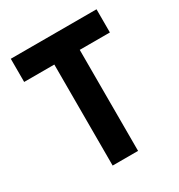

<svg xmlns="http://www.w3.org/2000/svg" viewBox="-138 -646 688 739"><g transform="rotate(-30 206.5 -276.0)"><path d="M150 -449H16V-552H397V-449H263V0H150Z"/></g></svg>

Font: Involve SemiBold
Style: Regular
Weight: 600
Designer: Stefan Peev
Foundry: Context Ltd.
Version: Version 1.001